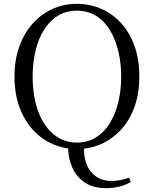

<svg xmlns="http://www.w3.org/2000/svg" viewBox="-20 -765 807 1006"><path d="M538 221Q468 221 424 191Q380 161 358.5 112Q337 63 337 9V-5H421Q415 82 454.5 132.5Q494 183 564 183Q589 183 611 178.5Q633 174 656 166L665 188Q638 205 604 213Q570 221 538 221ZM383 16Q317 16 257.5 -9.5Q198 -35 153 -84Q108 -133 82 -203.5Q56 -274 56 -364Q56 -453 82 -523.5Q108 -594 153 -643.5Q198 -693 257.5 -719Q317 -745 383 -745Q450 -745 509 -719.5Q568 -694 613.5 -645Q659 -596 684.5 -525Q710 -454 710 -364Q710 -275 684.5 -204.5Q659 -134 613.5 -85Q568 -36 509 -10Q450 16 383 16ZM383 -18Q440 -18 483.5 -45.5Q527 -73 556 -120.5Q585 -168 600 -230.5Q615 -293 615 -364Q615 -434 600 -496.5Q585 -559 556 -607Q527 -655 483.5 -682Q440 -709 383 -709Q326 -709 282.5 -682Q239 -655 209.5 -607Q180 -559 165.5 -496.5Q151 -434 151 -364Q151 -293 165.5 -230.5Q180 -168 209.5 -120.5Q239 -73 282.5 -45.5Q326 -18 383 -18Z"/></svg>

Font: Noto Serif KR
Style: Regular
Weight: 400
Designer: Ryoko NISHIZUKA  (kana & ideographs); Frank Grießhammer (Latin, Greek & Cyrillic); Wenlong ZHANG  (bopomofo); Sandoll Co
Foundry: Adobe
Version: Version 2.003-H1;hotconv 1.1.1;makeotfexe 2.6.0